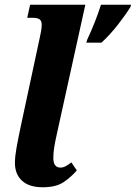

<svg xmlns="http://www.w3.org/2000/svg" viewBox="-20 -780 573 810"><path d="M348 -613Q382 -685 406 -760H533L530 -750Q511 -719 477.5 -676Q444 -633 408 -600H344ZM160 10Q103 10 73 -17.5Q43 -45 43 -93Q43 -119 49.5 -155.5Q56 -192 68 -249L148 -622Q151 -635 153.5 -649.5Q156 -664 156 -676Q156 -691 147.5 -698Q139 -705 117 -705H95L107 -760H340L219 -211Q212 -180 208.5 -157Q205 -134 205 -114Q205 -73 235 -73Q246 -73 256.5 -78.5Q267 -84 281 -95L304 -61Q281 -34 249 -12Q217 10 160 10Z"/></svg>

Font: Noto Serif Condensed ExtraBold
Style: Italic
Weight: 800
Width: 3
Italic angle: -12°
Designer: Monotype Design Team
Foundry: Monotype Imaging Inc.
Version: Version 2.014; ttfautohint (v1.8.4.7-5d5b)